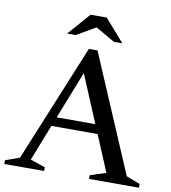

<svg xmlns="http://www.w3.org/2000/svg" viewBox="-100 -938 908 1017"><g transform="rotate(10 354.0 -429.0)"><path d="M642 -48.5 716 -20V0H447.5V-20L532.5 -47.5L451 -242H202.5L126 -47.5L206 -20V0H-8.5V-20L68 -47.5L327 -678H373.5ZM222 -291.5H430L323 -547ZM451 -738 348 -797.5 245 -738H199.5L304.5 -858H391.5L496.5 -738Z"/></g></svg>

Font: Newsreader Text Medium
Style: Regular
Weight: 500
Designer: Hugues Gentile
Foundry: Production Type
Version: Version 1.002